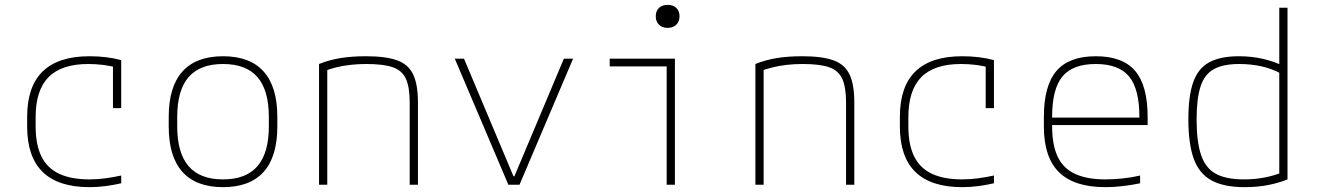

<svg xmlns="http://www.w3.org/2000/svg" viewBox="-20 -762 5440 792"><path d="M349 10Q92 10 92 -240V-280Q92 -530 349 -530Q421 -530 480 -514V-316H446V-506L465 -482Q439 -490 407.5 -494Q376 -498 344 -498Q234 -498 180.5 -444Q127 -390 127 -279V-241Q127 -166 150.5 -117.5Q174 -69 223.5 -45.5Q273 -22 349 -22Q382 -22 415 -26.5Q448 -31 480 -38V-6Q450 1 416.5 5.5Q383 10 349 10Z M900 10Q789 10 732.5 -53Q676 -116 676 -240V-280Q676 -404 732.5 -467Q789 -530 900 -530Q1011 -530 1067.5 -467Q1124 -404 1124 -280V-240Q1124 -116 1067.5 -53Q1011 10 900 10ZM900 -22Q995 -22 1042 -76.5Q1089 -131 1089 -241V-279Q1089 -390 1042 -444Q995 -498 900 -498Q805 -498 758 -444Q711 -390 711 -279V-241Q711 -131 758 -76.5Q805 -22 900 -22Z M1296 -498Q1338 -515 1384.5 -522.5Q1431 -530 1490 -530Q1572 -530 1618.5 -513Q1665 -496 1684.5 -454.5Q1704 -413 1704 -340V0H1670V-339Q1670 -402 1654.5 -436.5Q1639 -471 1600.5 -484.5Q1562 -498 1491 -498Q1456 -498 1425.5 -494.5Q1395 -491 1368 -484.5Q1341 -478 1313 -467L1330 -490V0H1296Z M2077 0 1856 -520H1894L2098 -35H2102L2306 -520H2344L2123 0Z M2730 0V-488H2495V-520H2764V0ZM2734 -647Q2712 -647 2698.5 -660Q2685 -673 2685 -695Q2685 -717 2698.5 -729.5Q2712 -742 2734 -742Q2756 -742 2769.5 -729.5Q2783 -717 2783 -695Q2783 -673 2769.5 -660Q2756 -647 2734 -647Z M3096 -498Q3138 -515 3184.5 -522.5Q3231 -530 3290 -530Q3372 -530 3418.5 -513Q3465 -496 3484.5 -454.5Q3504 -413 3504 -340V0H3470V-339Q3470 -402 3454.5 -436.5Q3439 -471 3400.5 -484.5Q3362 -498 3291 -498Q3256 -498 3225.5 -494.5Q3195 -491 3168 -484.5Q3141 -478 3113 -467L3130 -490V0H3096Z M3949 10Q3692 10 3692 -240V-280Q3692 -530 3949 -530Q4021 -530 4080 -514V-316H4046V-506L4065 -482Q4039 -490 4007.5 -494Q3976 -498 3944 -498Q3834 -498 3780.5 -444Q3727 -390 3727 -279V-241Q3727 -166 3750.5 -117.5Q3774 -69 3823.5 -45.5Q3873 -22 3949 -22Q3982 -22 4015 -26.5Q4048 -31 4080 -38V-6Q4050 1 4016.5 5.5Q3983 10 3949 10Z M4540 10Q4411 10 4348.5 -51.5Q4286 -113 4286 -240V-280Q4286 -409 4338 -469.5Q4390 -530 4500 -530Q4611 -530 4662.5 -469.5Q4714 -409 4714 -280V-246H4305V-277H4693L4680 -263V-279Q4680 -395 4637.5 -446.5Q4595 -498 4500 -498Q4405 -498 4362.5 -446.5Q4320 -395 4320 -280V-241Q4320 -164 4343 -115.5Q4366 -67 4415 -44.5Q4464 -22 4540 -22Q4575 -22 4612 -26Q4649 -30 4683 -38V-6Q4650 1 4612.5 5.5Q4575 10 4540 10Z M5114 10Q5029 10 4978 -17.5Q4927 -45 4904.5 -106.5Q4882 -168 4882 -270Q4882 -366 4902 -423Q4922 -480 4968 -505Q5014 -530 5091 -530Q5143 -530 5190.5 -519Q5238 -508 5275 -489L5263 -459Q5226 -479 5183 -488.5Q5140 -498 5092 -498Q5026 -498 4987.5 -477Q4949 -456 4932.5 -406Q4916 -356 4916 -269Q4916 -177 4934.5 -122.5Q4953 -68 4995.5 -45Q5038 -22 5112 -22Q5157 -22 5197.5 -30Q5238 -38 5271 -52L5257 -28V-730H5291V-22Q5257 -8 5212.5 1Q5168 10 5114 10Z"/></svg>

Font: M PLUS Code Latin Expanded ExtraLight
Style: Regular
Weight: 250
Width: 7
Designer: Coji Morishita
Foundry: UNDERFOREST DESIGN
Version: Version 1.002; ttfautohint (v1.8.3)